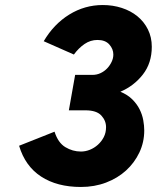

<svg xmlns="http://www.w3.org/2000/svg" viewBox="-20 -732 624 764"><path d="M302 12Q207 12 143.5 -29.5Q80 -71 56 -152L197 -208Q211 -164 240 -146.5Q269 -129 302 -129Q320 -129 337.5 -136Q355 -143 369.5 -156Q384 -169 393 -186.5Q402 -204 402 -226Q402 -252 383 -272.5Q364 -293 320 -293H254L279 -434H348Q365 -434 380 -441Q395 -448 406 -459.5Q417 -471 424 -485.5Q431 -500 431 -515Q431 -537 415 -555Q399 -573 368 -573Q340 -573 316.5 -557Q293 -541 274 -515L154 -568Q194 -636 255.5 -674Q317 -712 389 -712Q429 -712 464.5 -700.5Q500 -689 526.5 -667.5Q553 -646 568.5 -615Q584 -584 584 -546Q584 -481 548.5 -435.5Q513 -390 459 -367Q488 -355 506.5 -336.5Q525 -318 535.5 -297Q546 -276 550 -254Q554 -232 554 -213Q554 -166 534.5 -125Q515 -84 481.5 -53.5Q448 -23 402 -5.5Q356 12 302 12Z"/></svg>

Font: Overpass Heavy
Style: Italic
Weight: 900
Italic angle: -10°
Designer: Delve Withrington, Dave Bailey
Foundry: Delve Fonts
Version: Version 3.000;DELV;Overpass